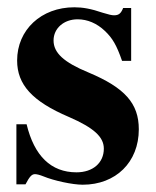

<svg xmlns="http://www.w3.org/2000/svg" viewBox="-20 -493 429 527"><path d="M340 -326V-471H318C312 -456 306 -451 293 -451C287 -451 278 -453 262 -458C230 -469 207 -473 184 -473C93 -473 27 -411 27 -327C27 -261 68 -215 169 -172C238 -142 265 -117 265 -85C265 -46 235 -20 190 -20C120 -20 74 -65 53 -152H25V13H50C61 -8 67 -15 76 -15C81 -15 89 -13 99 -9C128 3 179 14 207 14C298 14 361 -48 361 -138C361 -209 323 -252 223 -294C155 -322 127 -348 127 -382C127 -415 155 -440 193 -440C220 -440 246 -429 268 -408C289 -388 300 -369 315 -326Z"/></svg>

Font: XITS Math
Style: Bold
Weight: 700
Designer: MicroPress Inc., with final additions and corrections provided by Coen Hoffman, Elsevier (retired)
Version: Version 1.105